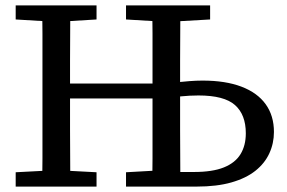

<svg xmlns="http://www.w3.org/2000/svg" viewBox="-20 -690 1063 710"><path d="M38 0V-53L172 -60H204L337 -53V0ZM136 0Q137 -52 137 -103.5Q137 -155 137 -207Q137 -259 137 -311V-360Q137 -412 137 -463.5Q137 -515 137 -567Q137 -619 136 -670H240Q240 -619 239.5 -567.5Q239 -516 239 -464Q239 -412 239 -360V-321Q239 -264 239 -210.5Q239 -157 239.5 -104.5Q240 -52 240 0ZM172 -610 38 -618V-670H337V-618L204 -610ZM191 -326V-381H576V-326ZM446 0V-53L571 -60H584V0ZM543 0Q544 -52 544 -104Q544 -156 544 -210Q544 -264 544 -321V-360Q544 -412 544 -463.5Q544 -515 544 -567Q544 -619 543 -670H647Q647 -619 646.5 -567.5Q646 -516 646 -464Q646 -412 646 -360V-311Q646 -260 646 -208Q646 -156 646.5 -104Q647 -52 647 0ZM579 -610 446 -618V-670H757V-618L616 -610ZM606 0V-54H697Q766 -54 808 -71Q850 -88 869.5 -120Q889 -152 889 -197Q889 -266 849 -301.5Q809 -337 714 -337Q682 -337 647.5 -333.5Q613 -330 590 -325V-380Q608 -383 631.5 -385.5Q655 -388 680.5 -390Q706 -392 729 -392Q814 -392 873 -369.5Q932 -347 962.5 -304.5Q993 -262 993 -202Q993 -160 976 -123Q959 -86 924.5 -58.5Q890 -31 836 -15.5Q782 0 707 0Z"/></svg>

Font: Source Serif 4
Style: Regular
Weight: 400
Designer: Frank Grießhammer
Foundry: Adobe Systems Incorporated
Version: Version 4.004;hotconv 1.0.116;makeotfexe 2.5.65601